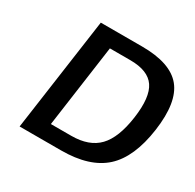

<svg xmlns="http://www.w3.org/2000/svg" viewBox="-153 -865 1044 1030"><g transform="rotate(30 369.0 -350.0)"><path d="M731 -350.1Q705.1 -166 613.8 -83Q522.5 0 346.2 0H89.8L188.5 -700.2H444.3Q620.6 -700.2 688.7 -616.9Q756.8 -533.7 731 -350.1ZM426.3 -605H299.8L228.5 -95.2H354.5Q464.8 -95.2 522.5 -155.3Q580.1 -215.3 599.1 -350.1Q618.2 -484.9 577.4 -544.9Q536.6 -605 426.3 -605Z"/></g></svg>

Font: Fivo Sans Med
Style: Regular
Weight: 450
Designer: Alexander Slobzheninov
Foundry: Alexander Slobzheninov
Version: 1.0